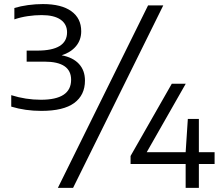

<svg xmlns="http://www.w3.org/2000/svg" viewBox="-20 -834 1062 922"><path d="M388 -447Q388 -377.5 336.5 -339.5Q285 -301.5 178.5 -301.5Q101.5 -301.5 34 -322V-377Q103.5 -355 176.5 -355Q321.5 -355 321.5 -451Q321.5 -538 193.5 -538H108V-591H159Q302 -591 302 -679Q302 -718 270.8 -739.8Q239.5 -761.5 180 -761.5Q147.5 -761.5 113.5 -756.5Q79.5 -751.5 49 -741V-795.5Q78 -804.5 114.2 -809.5Q150.5 -814.5 186 -814.5Q275 -814.5 322.5 -780.2Q370 -746 370 -684Q370 -642 344.8 -612Q319.5 -582 276 -568.5Q330 -558.5 359 -527.2Q388 -496 388 -447ZM258 68 691 -808H764L331 68ZM1010.5 -103V-46.5H935V68H871.5V-46.5H607V-85L805 -432H872L684.5 -103H871.5L882 -263H935V-103Z"/></svg>

Font: Encode Sans Expanded
Style: Regular
Weight: 400
Width: 7
Designer: Multiple Designers
Foundry: Impallari Type
Version: Version 2.000